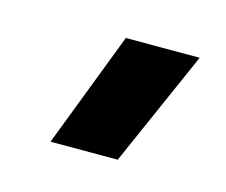

<svg xmlns="http://www.w3.org/2000/svg" viewBox="-43 -813 330 280"><g transform="rotate(15 122.0 -673.0)"><path d="M51 -585 118 -759.5H229.5L152.5 -585Z"/></g></svg>

Font: Geologica
Style: Regular
Weight: 400
Designer: Sindre Bremnes, Frode Helland
Foundry: Monokrom Skriftforlag AS
Version: Version 1.010; ttfautohint (v1.8.4.7-5d5b);gftools[0.9.28]